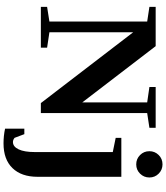

<svg xmlns="http://www.w3.org/2000/svg" viewBox="54 -788 947 1095"><g transform="rotate(90 527.5 -240.5)"><path d="M564 -606.4 476.1 -619.1V-654.8H709V-619.1L625 -606.4V0H567.9L164.1 -526.4V-48.8L252 -35.6V0H19V-35.6L103 -48.8V-606.4L19 -619.1V-654.8H243.2L564 -236.3ZM992.2 -619.1Q992.2 -587.9 970.5 -565.9Q948.7 -543.9 917.5 -543.9Q886.2 -543.9 864.3 -565.7Q842.3 -587.4 842.3 -619.1Q842.3 -649.9 864 -671.9Q885.7 -693.8 917.5 -693.8Q948.2 -693.8 970.2 -672.1Q992.2 -650.4 992.2 -619.1ZM988.3 19Q988.3 110.8 938.7 161.9Q889.2 212.9 797.9 212.9Q754.4 212.9 713.9 204.1V94.2H745.1L766.1 149.9Q777.8 159.2 790 159.2Q816.4 159.2 831.8 126.7Q847.2 94.2 847.2 34.7V-410.2L766.1 -426.8V-459H988.3Z"/></g></svg>

Font: Liberation Serif
Style: Bold
Weight: 700
Designer: Steve Matteson
Foundry: Ascender Corporation
Version: Version 2.1.5